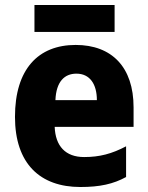

<svg xmlns="http://www.w3.org/2000/svg" viewBox="-20 -739 593 769"><path d="M439 -719H118V-611H439ZM283 -559C133 -559 40 -462 40 -271C40 -84 140 10 302 10C380 10 434 -2 485 -30V-153C428 -123 379 -110 317 -110C242 -110 202 -154 199 -231H515V-309C515 -470 428 -559 283 -559ZM286 -444C340 -444 368 -402 368 -338H202C205 -413 239 -444 286 -444Z"/></svg>

Font: Noto Sans Gujarati UI SemiCondensed ExtraBold
Style: Regular
Weight: 800
Width: 4
Designer: Jelle Bosma - Monotype Design Team, Universal Thirst
Foundry: Monotype Imaging Inc.
Version: Version 2.106